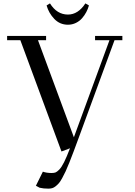

<svg xmlns="http://www.w3.org/2000/svg" viewBox="-20 -914 798 1133"><path d="M22 -676.8V-702.1H252V-676.8H204.1L416 -104L626 -676.8H541V-702.1H702.1V-676.8H655.8L443.8 -99.1Q425.3 -49.3 414.3 -19.5Q403.3 10.3 389.6 44.4Q376 78.6 367.2 97.2Q358.4 115.7 347.4 136.2Q336.4 156.7 328.1 166.3Q319.8 175.8 309.1 184.6Q298.3 193.4 288.1 196.3Q277.8 199.2 265.1 199.2Q235.8 199.2 213.9 193.8L191.9 182.1L232.9 99.1Q254.9 106.9 284.2 106.9Q298.3 106.9 307.1 103.8Q315.9 100.6 329.3 87.2Q342.8 73.7 358.2 43Q373.5 12.2 393.1 -39.1L342.8 -20L100.1 -676.8ZM254.9 -881.8 274.9 -894Q315.9 -828.1 380.9 -828.1Q440.9 -828.1 483.9 -894L504.9 -881.8Q499 -861.3 489 -842.3Q479 -823.2 464.1 -806.2Q449.2 -789.1 427.5 -778.6Q405.8 -768.1 380.9 -768.1Q333 -768.1 300.3 -802.5Q267.6 -836.9 254.9 -881.8Z"/></svg>

Font: Dehuti
Style: Bold
Weight: 700
Version: Version 1.2